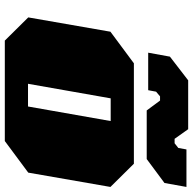

<svg xmlns="http://www.w3.org/2000/svg" viewBox="-22 -760 783 778"><g transform="rotate(90 369.0 -371.5)"><path d="M428 -575 388 -629H371L352 -613L346 -581H194L210 -669L306 -743H504L543 -688H561L580 -703L586 -736H738L722 -647L625 -575ZM145 0 51 -95 109 -428 237 -523H644L738 -428L680 -95L552 0ZM320 -94H412L471 -429H379Z"/></g></svg>

Font: Tomorrow ExtraBold
Style: Italic
Weight: 800
Italic angle: -10°
Designer: Tony de Marco, Monica Rizzolli
Foundry: Just in Type
Version: Version 2.002